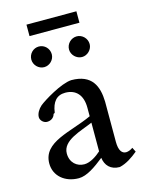

<svg xmlns="http://www.w3.org/2000/svg" viewBox="-117 -840 708 925"><g transform="rotate(-15 236.5 -378.0)"><path d="M356 -711V-768H107V-711ZM137 -548C165 -548 188 -572 188 -599C188 -628 165 -651 137 -651C109 -651 86 -628 86 -599C86 -572 109 -548 137 -548ZM326 -548C353 -548 377 -572 377 -599C377 -628 353 -651 326 -651C298 -651 274 -628 274 -599C274 -572 298 -548 326 -548ZM457 -41 446 -63C437 -56 423 -50 412 -50C392 -50 377 -67 377 -111V-312C375 -389 349 -454 246 -454C194 -451 100 -393 77 -374C61 -360 49 -340 49 -322C49 -305 66 -290 82 -290C100 -290 117 -299 122 -319C125 -320 129 -322 129 -324C136 -375 159 -403 202 -403C255 -403 287 -369 287 -306V-263C180 -213 40 -202 40 -93C40 -31 91 12 160 12C200 12 245 -20 289 -55C294 -17 318 11 364 11C399 3 429 -18 457 -41ZM287 -88C266 -69 233 -46 203 -46C166 -46 134 -72 134 -118C134 -184 228 -205 287 -231Z"/></g></svg>

Font: Sibila
Style: Regular
Weight: 400
Designer: Stefan Peev
Foundry: Context Ltd
Version: Version 1.000